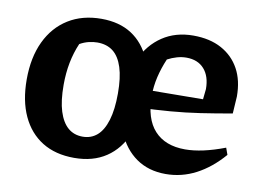

<svg xmlns="http://www.w3.org/2000/svg" viewBox="-61 -593 951 695"><g transform="rotate(10 414.0 -245.5)"><path d="M249 11Q180 11 131.5 -19Q83 -49 57 -105Q31 -161 31 -239Q31 -320 59 -379Q87 -438 138.5 -470Q190 -502 260 -502Q326 -502 371.5 -472.5Q417 -443 441 -387.5Q465 -332 465 -256Q465 -173 439.5 -113Q414 -53 366 -21Q318 11 249 11ZM266 -70Q297 -70 319 -89Q341 -108 353 -147.5Q365 -187 365 -246Q365 -304 353 -341.5Q341 -379 318 -397Q295 -415 260 -415Q245 -415 228.5 -411Q212 -407 196 -398Q166 -329 166 -243Q166 -184 178 -146Q190 -108 212 -89Q234 -70 266 -70ZM585 11Q522 11 477 -20.5Q432 -52 408 -109Q384 -166 384 -244Q384 -321 410.5 -378.5Q437 -436 485 -468Q533 -500 598 -500Q659 -500 702 -476.5Q745 -453 768 -411Q791 -369 791 -310L787 -247Q725 -236 671.5 -228Q618 -220 563 -215.5Q508 -211 444 -209V-277L672 -279L676 -317Q676 -364 652.5 -390.5Q629 -417 587 -417Q570 -417 552.5 -412Q535 -407 518 -398Q503 -363 495 -328.5Q487 -294 487 -260Q487 -175 526.5 -132Q566 -89 639 -89Q670 -89 706.5 -97Q743 -105 785 -121L794 -96Q749 -44 696.5 -16.5Q644 11 585 11Z"/></g></svg>

Font: Piazzolla 24pt
Style: Bold
Weight: 700
Designer: Juan Pablo del Peral
Foundry: Huerta Tipografica
Version: Version 2.005